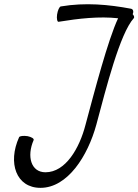

<svg xmlns="http://www.w3.org/2000/svg" viewBox="-20 -868 666 925"><path d="M262 -763C360 -779 458 -790 549 -780C500 -676 435 -427 392 -267C363 -154 296 -38 199 -38C129 -38 108 -115 142 -193C145 -200 132 -208 113 -212C93 -215 75 -213 72 -207C16 -83 58 37 175 37C306 37 403 -117 444 -267C491 -442 557 -706 625 -781C628 -785 626 -792 619 -800C625 -811 622 -824 611 -826C504 -846 392 -857 273 -837C266 -836 258 -818 255 -798C252 -778 256 -762 262 -763Z"/></svg>

Font: Nupuram Light Oblique
Style: Regular
Weight: 300
Designer: Santhosh Thottingal (santhosh.thottingal@gmail.com)
Foundry: SMC
Version: Version 1.000